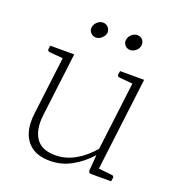

<svg xmlns="http://www.w3.org/2000/svg" viewBox="-126 -783 822 893"><g transform="rotate(20 284.5 -336.5)"><path d="M220 8Q164 8 130.5 -15Q97 -38 83.5 -79.5Q70 -121 78 -179L117 -496H157L118 -179Q110 -107 138 -66Q166 -25 233 -25Q284 -25 330.5 -51Q377 -77 416 -123L462 -496H503L442 0H420Q409 0 408 -12L414 -91Q375 -47 325.5 -19.5Q276 8 220 8ZM429 0 438 -37 513 -29Q518 -29 520.5 -26Q523 -23 523 -18L520 0ZM130 -496 121 -460 45 -467Q41 -468 38 -470.5Q35 -473 36 -478L38 -496ZM475 -496 466 -460 391 -467Q386 -468 383.5 -470.5Q381 -473 381 -478L384 -496ZM268 -642Q265 -627 252 -615.5Q239 -604 224 -604Q209 -604 198.5 -615.5Q188 -627 190 -642Q192 -658 205 -669.5Q218 -681 233 -681Q249 -681 259 -669.5Q269 -658 268 -642ZM437 -642Q435 -627 422 -615.5Q409 -604 394 -604Q378 -604 368 -615.5Q358 -627 360 -642Q362 -658 375 -669.5Q388 -681 403 -681Q419 -681 429 -669.5Q439 -658 437 -642Z"/></g></svg>

Font: Aleo ExtraLight
Style: Italic
Weight: 250
Italic angle: -7°
Designer: Alessio Laiso
Foundry: Alessio Laiso
Version: Version 2.001;gftools[0.9.29]